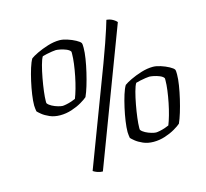

<svg xmlns="http://www.w3.org/2000/svg" viewBox="-118 -888 1201 1117"><g transform="rotate(-15 483.0 -329.5)"><path d="M213 -286Q178 -286 150.5 -298Q123 -310 106 -324Q89 -338 84 -344Q83 -351 81.5 -360.5Q80 -370 80 -380Q80 -407 85.5 -445Q91 -483 100 -523Q109 -563 119.5 -596.5Q130 -630 141 -648Q154 -658 183 -672Q212 -686 249 -697.5Q286 -709 320 -709Q340 -709 366.5 -700.5Q393 -692 415 -680Q437 -668 442 -659Q444 -655 444.5 -647.5Q445 -640 445 -630Q445 -603 439 -565Q433 -527 423.5 -486.5Q414 -446 403 -410Q392 -374 381 -350Q369 -339 342.5 -323.5Q316 -308 282 -297Q248 -286 213 -286ZM240 -335Q247 -335 262.5 -338Q278 -341 294.5 -346.5Q311 -352 319 -356Q328 -378 337.5 -411.5Q347 -445 354.5 -482.5Q362 -520 366.5 -554.5Q371 -589 371 -614Q371 -620 371 -623.5Q371 -627 370 -628Q363 -638 346 -645Q329 -652 311.5 -655.5Q294 -659 285 -659Q278 -659 261.5 -656.5Q245 -654 228.5 -650.5Q212 -647 203 -644Q194 -630 185 -596.5Q176 -563 168.5 -522.5Q161 -482 156.5 -445.5Q152 -409 152 -388Q152 -383 152 -379.5Q152 -376 153 -374Q161 -363 178 -354Q195 -345 213 -340Q231 -335 240 -335ZM367 94Q351 94 335.5 88.5Q320 83 310 76L533 -513Q557 -577 573 -623.5Q589 -670 599.5 -702.5Q610 -735 615 -753Q637 -751 653 -741.5Q669 -732 676 -723ZM698 4Q663 4 635.5 -8Q608 -20 591 -34Q574 -48 569 -54Q568 -61 566.5 -70.5Q565 -80 565 -90Q565 -117 570.5 -155Q576 -193 585 -233Q594 -273 604.5 -306.5Q615 -340 626 -358Q639 -368 668 -382Q697 -396 734 -407.5Q771 -419 805 -419Q825 -419 851.5 -410.5Q878 -402 900 -390Q922 -378 927 -369Q929 -365 929.5 -357.5Q930 -350 930 -340Q930 -313 924 -275Q918 -237 908.5 -196.5Q899 -156 888 -120Q877 -84 866 -60Q854 -49 827.5 -33.5Q801 -18 767 -7Q733 4 698 4ZM725 -45Q732 -45 747.5 -48Q763 -51 779.5 -56.5Q796 -62 804 -66Q813 -88 822.5 -121.5Q832 -155 839.5 -192.5Q847 -230 851.5 -264.5Q856 -299 856 -324Q856 -330 856 -333.5Q856 -337 855 -338Q848 -348 831 -355Q814 -362 796.5 -365.5Q779 -369 770 -369Q763 -369 746.5 -366.5Q730 -364 713.5 -360.5Q697 -357 688 -354Q679 -340 670 -306.5Q661 -273 653.5 -232.5Q646 -192 641.5 -155.5Q637 -119 637 -98Q637 -93 637 -89.5Q637 -86 638 -84Q646 -73 663 -64Q680 -55 698 -50Q716 -45 725 -45Z"/></g></svg>

Font: Texturina 12pt Light
Style: Italic
Weight: 300
Italic angle: -11°
Designer: Guillermo Torres Carreño
Foundry: Omnibus-Type
Version: Version 1.002